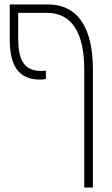

<svg xmlns="http://www.w3.org/2000/svg" viewBox="-20 -606 506 866"><path d="M161 -247C172 -247 180 -248 187 -250V-288C181 -287 175 -286 166 -286C84 -286 62 -341 62 -436V-548H192C305 -548 360 -456 360 -293V240H399V-293C399 -477 334 -586 195 -586H24V-428C24 -310 63 -247 161 -247Z"/></svg>

Font: Noto Sans Hebrew Condensed ExtraLight
Style: Regular
Weight: 200
Width: 3
Designer: Monotype Design Team
Foundry: Monotype Imaging Inc.
Version: Version 2.004